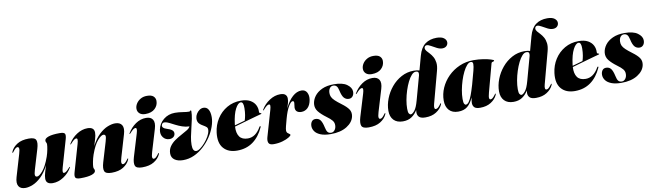

<svg xmlns="http://www.w3.org/2000/svg" viewBox="-40 -1298 6357 1870"><g transform="rotate(-10 3138.5 -362.5)"><path d="M558 -117Q563 -117 557 -109Q526.5 -57 475 -23.5Q423.5 10 368.5 10Q302 10 302 -45Q302 -72 313 -108.2Q324 -144.5 332.5 -172.5Q296.5 -102.5 254.5 -62.8Q212.5 -23 171.5 -6.5Q130.5 10 97.5 10Q49.5 10 31.2 -20.5Q13 -51 30 -109L94.5 -327Q106.5 -367.5 103.2 -381.2Q100 -395 89.5 -395Q80 -395 69.2 -386.5Q58.5 -378 43 -357Q38.5 -351 37.2 -349.5Q36 -348 34 -348Q28.5 -348 35 -363Q53 -403 97.2 -430.5Q141.5 -458 212.5 -458Q271 -458 282.8 -430.5Q294.5 -403 277 -345L218.5 -149.5Q206 -108.5 209.5 -94Q213 -79.5 229 -79.5Q249.5 -79.5 285 -120.2Q320.5 -161 353.5 -253Q365 -287 371.5 -321Q378 -355 378 -372Q378 -384 373 -391.2Q368 -398.5 368 -409Q368 -431.5 406.5 -444.8Q445 -458 517 -458Q560 -458 568.2 -443Q576.5 -428 566 -391L489 -124Q480.5 -94.5 481.8 -81.8Q483 -69 493 -69Q503 -69 515.2 -77.8Q527.5 -86.5 549 -111Q555 -117 558 -117Z M602.5 -331Q597.5 -331 603.5 -339Q634 -391 685.8 -424.5Q737.5 -458 792 -458Q858.5 -458 858.5 -403Q858.5 -376 847.5 -339.8Q836.5 -303.5 828 -275.5Q864 -345.5 906.5 -385.2Q949 -425 990.2 -441.5Q1031.5 -458 1064.5 -458Q1113.5 -458 1132 -427.5Q1150.5 -397 1133 -339L1068.5 -121Q1056.5 -80.5 1059.8 -66.8Q1063 -53 1073.5 -53Q1083.5 -53 1094 -61.5Q1104.5 -70 1120 -91Q1124.5 -97 1125.8 -98.5Q1127 -100 1129 -100Q1135 -100 1128 -85Q1110 -45.5 1066 -17.8Q1022 10 950.5 10Q892 10 880.5 -17.8Q869 -45.5 886 -103L944.5 -298.5Q957 -340 953.8 -354.2Q950.5 -368.5 933 -368.5Q912 -368.5 876 -328Q840 -287.5 807 -195Q795.5 -161.5 789 -127.5Q782.5 -93.5 782.5 -76Q782.5 -64 787.5 -56.8Q792.5 -49.5 792.5 -39Q792.5 -16.5 754 -3.2Q715.5 10 643.5 10Q601 10 592.5 -5.2Q584 -20.5 594.5 -57L671.5 -324Q680 -353.5 678.8 -366.2Q677.5 -379 667.5 -379Q658 -379 645.8 -370.5Q633.5 -362 611.5 -337Q605.5 -331 602.5 -331Z M1372.5 -496Q1336.5 -496 1316 -514.2Q1295.5 -532.5 1295.5 -561Q1295.5 -587 1310.8 -611.5Q1326 -636 1353.2 -652Q1380.5 -668 1417 -668Q1461.5 -668 1481.2 -649.8Q1501 -631.5 1501 -603.5Q1501 -559.5 1468 -527.8Q1435 -496 1372.5 -496ZM1373 -121Q1361 -80.5 1364.2 -66.8Q1367.5 -53 1378 -53Q1388 -53 1398.5 -61.5Q1409 -70 1424.5 -91Q1429 -97 1430.2 -98.5Q1431.5 -100 1433.5 -100Q1439.5 -100 1432.5 -85Q1414.5 -45.5 1370 -17.8Q1325.5 10 1254 10Q1195.5 10 1184 -17.8Q1172.5 -45.5 1189.5 -103L1256.5 -324Q1265.5 -353.5 1264 -366.2Q1262.5 -379 1252.5 -379Q1243 -379 1230.8 -370.5Q1218.5 -362 1196.5 -337Q1190.5 -331 1187.5 -331Q1184 -331 1188.5 -339Q1219 -391 1267.2 -424.5Q1315.5 -458 1371 -458Q1419 -458 1437.5 -427.5Q1456 -397 1438.5 -339Z M2003.5 -355Q2003.5 -311.5 1986 -261.8Q1968.5 -212 1936.8 -164Q1905 -116 1861.8 -76.5Q1818.5 -37 1766.8 -13.5Q1715 10 1657.5 10Q1606 10 1574.5 -12Q1543 -34 1543 -74Q1543 -114.5 1564 -144.5Q1585 -174.5 1616.8 -196.5Q1648.5 -218.5 1682 -236.2Q1715.5 -254 1741.2 -269.8Q1767 -285.5 1774.5 -303Q1737.5 -304 1703.8 -315.8Q1670 -327.5 1641 -342.5Q1612 -357.5 1588 -369.5Q1564 -381.5 1546 -383.5Q1529 -385.5 1521.5 -378.2Q1514 -371 1511.5 -361.5Q1505 -332 1553 -318Q1586 -308.5 1603.2 -294.5Q1620.5 -280.5 1618 -258Q1615.5 -238 1600 -226.5Q1584.5 -215 1562.5 -215Q1523.5 -215 1500 -245Q1476.5 -275 1485 -320.5Q1496.5 -380.5 1544.2 -419.2Q1592 -458 1657 -458Q1693 -458 1733 -451.5Q1773 -445 1796 -445Q1802.5 -445 1806.2 -449.8Q1810 -454.5 1813.5 -454.5Q1818 -454.5 1818 -444.5Q1818 -412 1809.8 -371.5Q1801.5 -331 1790.5 -287.2Q1779.5 -243.5 1771.2 -200.8Q1763 -158 1763 -121.5Q1763 -56.5 1798.5 -55.5Q1815 -55 1839 -72.5Q1863 -90 1887 -117.5Q1911 -145 1928 -175.5Q1945 -206 1948 -231.5Q1951 -255.5 1938.8 -266.5Q1926.5 -277.5 1907.5 -288Q1874.5 -306.5 1863.2 -325.2Q1852 -344 1854.5 -371Q1856.5 -392.5 1868.8 -412.2Q1881 -432 1899.5 -445Q1918 -458 1938.5 -458Q1971 -458 1987.2 -430.8Q2003.5 -403.5 2003.5 -355Z M2455 -175Q2414.5 -85 2348.8 -37.5Q2283 10 2192 10Q2104.5 10 2058.2 -43Q2012 -96 2024.5 -197Q2033.5 -271.5 2072 -331.8Q2110.5 -392 2171.8 -427.5Q2233 -463 2310 -463Q2365.5 -463 2400.5 -443.8Q2435.5 -424.5 2451.5 -393.5Q2467.5 -362.5 2465.5 -327Q2465 -320.5 2467.8 -316Q2470.5 -311.5 2480 -309.5Q2486 -308.5 2486 -305Q2486 -302 2480 -300Q2470 -297.5 2441 -289.5Q2412 -281.5 2372.2 -270.2Q2332.5 -259 2290 -246.8Q2247.5 -234.5 2211 -224Q2207.5 -159 2232.8 -123.8Q2258 -88.5 2315.5 -88.5Q2393.5 -88.5 2445 -180.5Q2449.5 -187 2453.5 -185.5Q2459 -184 2455 -175ZM2213.5 -251.5Q2212.5 -243.5 2212 -236Q2238.5 -243.5 2265.5 -251.2Q2292.5 -259 2314 -265Q2321.5 -286.5 2326.8 -317Q2332 -347.5 2332.5 -385Q2333.5 -447 2306.5 -447Q2279 -447 2252.2 -395.8Q2225.5 -344.5 2213.5 -251.5Z M2508.5 -331Q2505 -331 2509.5 -339Q2540 -391 2591.8 -424.5Q2643.5 -458 2698 -458Q2733.5 -458 2749 -443.2Q2764.5 -428.5 2764.5 -405Q2764.5 -381.5 2758 -358.5Q2751.5 -335.5 2743 -311Q2777.5 -383 2819.8 -420.5Q2862 -458 2907.5 -458Q2945.5 -458 2962 -427.5Q2978.5 -397 2971.5 -354Q2963 -304 2936.5 -278.2Q2910 -252.5 2873 -252.5Q2846.5 -252.5 2830.2 -265.2Q2814 -278 2814 -305Q2814 -317.5 2816.8 -329.5Q2819.5 -341.5 2819.5 -351.5Q2819.5 -370.5 2806 -370.5Q2789 -370.5 2764.5 -329.8Q2740 -289 2719 -212Q2708 -172.5 2700.8 -143.5Q2693.5 -114.5 2693.5 -99Q2693.5 -83.5 2702.2 -75.2Q2711 -67 2719.8 -62.2Q2728.5 -57.5 2728.5 -51.5Q2728.5 -42.5 2704.2 -27.8Q2680 -13 2640 -1.5Q2600 10 2553.5 10Q2512.5 10 2503 -11.5Q2493.5 -33 2503.5 -68L2577.5 -324Q2586 -353.5 2584.8 -366.2Q2583.5 -379 2573.5 -379Q2564 -379 2551.8 -370.5Q2539.5 -362 2517.5 -337Q2512 -331 2508.5 -331Z M3124 -2.5Q3144.5 -2.5 3159 -21Q3173.5 -39.5 3174 -67Q3175 -94.5 3158 -115.2Q3141 -136 3105 -162Q3055 -199 3029.2 -231.8Q3003.5 -264.5 3007 -306.5Q3011 -347 3037.5 -382.8Q3064 -418.5 3112.2 -440.8Q3160.5 -463 3229 -463Q3315.5 -463 3358.2 -432Q3401 -401 3402.5 -363Q3403.5 -333.5 3389 -315.5Q3374.5 -297.5 3351.5 -297.5Q3322.5 -297.5 3303.5 -318.2Q3284.5 -339 3273 -393Q3266 -426 3253.5 -438.5Q3241 -451 3221 -451Q3200 -451 3186.8 -433.5Q3173.5 -416 3173 -386Q3172.5 -365.5 3180.8 -347.2Q3189 -329 3210.5 -308.5Q3232 -288 3271 -259Q3318.5 -224 3338.2 -194.8Q3358 -165.5 3351 -126.5Q3340 -68 3277.8 -29Q3215.5 10 3119 10Q3056.5 10 3017.8 -5.8Q2979 -21.5 2961.5 -46.5Q2944 -71.5 2944 -99Q2944 -125 2956.8 -143Q2969.5 -161 2994 -161Q3025.5 -161 3042.5 -138.8Q3059.5 -116.5 3070.5 -65Q3077.5 -30.5 3089.2 -16.5Q3101 -2.5 3124 -2.5Z M3611.5 -496Q3575.5 -496 3555 -514.2Q3534.5 -532.5 3534.5 -561Q3534.5 -587 3549.8 -611.5Q3565 -636 3592.2 -652Q3619.5 -668 3656 -668Q3700.5 -668 3720.2 -649.8Q3740 -631.5 3740 -603.5Q3740 -559.5 3707 -527.8Q3674 -496 3611.5 -496ZM3612 -121Q3600 -80.5 3603.2 -66.8Q3606.5 -53 3617 -53Q3627 -53 3637.5 -61.5Q3648 -70 3663.5 -91Q3668 -97 3669.2 -98.5Q3670.5 -100 3672.5 -100Q3678.5 -100 3671.5 -85Q3653.5 -45.5 3609 -17.8Q3564.5 10 3493 10Q3434.5 10 3423 -17.8Q3411.5 -45.5 3428.5 -103L3495.5 -324Q3504.5 -353.5 3503 -366.2Q3501.5 -379 3491.5 -379Q3482 -379 3469.8 -370.5Q3457.5 -362 3435.5 -337Q3429.5 -331 3426.5 -331Q3423 -331 3427.5 -339Q3458 -391 3506.2 -424.5Q3554.5 -458 3610 -458Q3658 -458 3676.5 -427.5Q3695 -397 3677.5 -339Z M4222.5 -85Q4204.5 -45.5 4161.2 -17.8Q4118 10 4054 10Q4010 10 3992.2 -7Q3974.5 -24 3974.5 -51Q3974.5 -63 3976 -76Q3953 -37 3917.8 -13.5Q3882.5 10 3831.5 10Q3772.5 10 3740.5 -23.5Q3708.5 -57 3708.5 -115Q3708.5 -174.5 3731.8 -235Q3755 -295.5 3797 -346Q3839 -396.5 3895.8 -427.2Q3952.5 -458 4019 -458Q4053 -458 4075 -450.5L4113 -589.5Q4135 -668.5 4180.5 -701.8Q4226 -735 4293.5 -735Q4341 -735 4365 -717Q4389 -699 4389 -674Q4389 -652.5 4373.8 -638Q4358.5 -623.5 4332 -623.5Q4307 -623.5 4279.2 -637.8Q4251.5 -652 4226.8 -666.2Q4202 -680.5 4186 -680.5Q4176 -680.5 4169.2 -673.5Q4162.5 -666.5 4162.5 -655.5Q4162.5 -640.5 4174.5 -626.2Q4186.5 -612 4202.8 -595Q4219 -578 4232.5 -554.2Q4246 -530.5 4250.5 -497Q4255 -463.5 4242 -416L4158.5 -104Q4145 -53 4168 -53Q4178 -53 4188.5 -61.5Q4199 -70 4214.5 -91Q4219 -97 4220.2 -98.5Q4221.5 -100 4223.5 -100Q4229.5 -100 4222.5 -85ZM3892 -104Q3892 -69 3900 -56.5Q3908 -44 3919 -44Q3933.5 -44 3955.8 -70.8Q3978 -97.5 3997 -167.5L4062.5 -405.5Q4066 -422.5 4062 -433.8Q4058 -445 4036 -445Q4015.5 -445 3995 -422.5Q3974.5 -400 3956 -362.8Q3937.5 -325.5 3923 -280.5Q3908.5 -235.5 3900.2 -189.5Q3892 -143.5 3892 -104Z M4704 -121Q4693 -80 4695.8 -66.5Q4698.5 -53 4709 -53Q4719 -53 4729.5 -61.5Q4740 -70 4755.5 -91Q4760 -97 4761.2 -98.5Q4762.5 -100 4764.5 -100Q4770.5 -100 4763.5 -85Q4745.5 -45.5 4702.2 -17.8Q4659 10 4595 10Q4553.5 10 4537.8 -6.2Q4522 -22.5 4522 -51Q4522 -60 4524.5 -74.8Q4527 -89.5 4530 -104Q4503.5 -46 4469 -18Q4434.5 10 4378 10Q4320 10 4288.2 -24.8Q4256.5 -59.5 4256.5 -120Q4256.5 -184.5 4283.2 -245Q4310 -305.5 4358 -353.5Q4406 -401.5 4470.5 -429.8Q4535 -458 4610.5 -458Q4661 -458 4706 -450.8Q4751 -443.5 4779.2 -434.5Q4807.5 -425.5 4807.5 -420Q4807.5 -414 4801 -412.2Q4794.5 -410.5 4787.5 -408.2Q4780.5 -406 4778.5 -398ZM4440 -103.5Q4440 -68.5 4446.8 -56.2Q4453.5 -44 4463 -44Q4493.5 -44 4523.8 -125.8Q4554 -207.5 4592 -357.5Q4602.5 -398 4602.2 -421.5Q4602 -445 4581 -445Q4562 -445 4542 -422.8Q4522 -400.5 4503.8 -363.5Q4485.5 -326.5 4471.2 -281.5Q4457 -236.5 4448.5 -190.2Q4440 -144 4440 -103.5Z M5316.5 -85Q5298.5 -45.5 5255.2 -17.8Q5212 10 5148 10Q5104 10 5086.2 -7Q5068.5 -24 5068.5 -51Q5068.5 -63 5070 -76Q5047 -37 5011.8 -13.5Q4976.5 10 4925.5 10Q4866.5 10 4834.5 -23.5Q4802.5 -57 4802.5 -115Q4802.5 -174.5 4825.8 -235Q4849 -295.5 4891 -346Q4933 -396.5 4989.8 -427.2Q5046.5 -458 5113 -458Q5147 -458 5169 -450.5L5207 -589.5Q5229 -668.5 5274.5 -701.8Q5320 -735 5387.5 -735Q5435 -735 5459 -717Q5483 -699 5483 -674Q5483 -652.5 5467.8 -638Q5452.5 -623.5 5426 -623.5Q5401 -623.5 5373.2 -637.8Q5345.5 -652 5320.8 -666.2Q5296 -680.5 5280 -680.5Q5270 -680.5 5263.2 -673.5Q5256.5 -666.5 5256.5 -655.5Q5256.5 -640.5 5268.5 -626.2Q5280.5 -612 5296.8 -595Q5313 -578 5326.5 -554.2Q5340 -530.5 5344.5 -497Q5349 -463.5 5336 -416L5252.5 -104Q5239 -53 5262 -53Q5272 -53 5282.5 -61.5Q5293 -70 5308.5 -91Q5313 -97 5314.2 -98.5Q5315.5 -100 5317.5 -100Q5323.5 -100 5316.5 -85ZM4986 -104Q4986 -69 4994 -56.5Q5002 -44 5013 -44Q5027.5 -44 5049.8 -70.8Q5072 -97.5 5091 -167.5L5156.5 -405.5Q5160 -422.5 5156 -433.8Q5152 -445 5130 -445Q5109.5 -445 5089 -422.5Q5068.5 -400 5050 -362.8Q5031.5 -325.5 5017 -280.5Q5002.5 -235.5 4994.2 -189.5Q4986 -143.5 4986 -104Z M5795.5 -175Q5755 -85 5689.2 -37.5Q5623.5 10 5532.5 10Q5445 10 5398.8 -43Q5352.5 -96 5365 -197Q5374 -271.5 5412.5 -331.8Q5451 -392 5512.2 -427.5Q5573.5 -463 5650.5 -463Q5706 -463 5741 -443.8Q5776 -424.5 5792 -393.5Q5808 -362.5 5806 -327Q5805.5 -320.5 5808.2 -316Q5811 -311.5 5820.5 -309.5Q5826.5 -308.5 5826.5 -305Q5826.5 -302 5820.5 -300Q5810.5 -297.5 5781.5 -289.5Q5752.5 -281.5 5712.8 -270.2Q5673 -259 5630.5 -246.8Q5588 -234.5 5551.5 -224Q5548 -159 5573.2 -123.8Q5598.5 -88.5 5656 -88.5Q5734 -88.5 5785.5 -180.5Q5790 -187 5794 -185.5Q5799.5 -184 5795.5 -175ZM5554 -251.5Q5553 -243.5 5552.5 -236Q5579 -243.5 5606 -251.2Q5633 -259 5654.5 -265Q5662 -286.5 5667.2 -317Q5672.5 -347.5 5673 -385Q5674 -447 5647 -447Q5619.5 -447 5592.8 -395.8Q5566 -344.5 5554 -251.5Z M5998.5 -2.5Q6019 -2.5 6033.5 -21Q6048 -39.5 6048.5 -67Q6049.5 -94.5 6032.5 -115.2Q6015.5 -136 5979.5 -162Q5929.5 -199 5903.8 -231.8Q5878 -264.5 5881.5 -306.5Q5885.5 -347 5912 -382.8Q5938.5 -418.5 5986.8 -440.8Q6035 -463 6103.5 -463Q6190 -463 6232.8 -432Q6275.5 -401 6277 -363Q6278 -333.5 6263.5 -315.5Q6249 -297.5 6226 -297.5Q6197 -297.5 6178 -318.2Q6159 -339 6147.5 -393Q6140.5 -426 6128 -438.5Q6115.5 -451 6095.5 -451Q6074.5 -451 6061.2 -433.5Q6048 -416 6047.5 -386Q6047 -365.5 6055.2 -347.2Q6063.5 -329 6085 -308.5Q6106.5 -288 6145.5 -259Q6193 -224 6212.8 -194.8Q6232.5 -165.5 6225.5 -126.5Q6214.5 -68 6152.2 -29Q6090 10 5993.5 10Q5931 10 5892.2 -5.8Q5853.5 -21.5 5836 -46.5Q5818.5 -71.5 5818.5 -99Q5818.5 -125 5831.2 -143Q5844 -161 5868.5 -161Q5900 -161 5917 -138.8Q5934 -116.5 5945 -65Q5952 -30.5 5963.8 -16.5Q5975.5 -2.5 5998.5 -2.5Z"/></g></svg>

Font: Fraunces 144pt S000 Black
Style: Italic
Weight: 900
Italic angle: -16°
Version: Version 1.000; ttfautohint (v1.8.3)